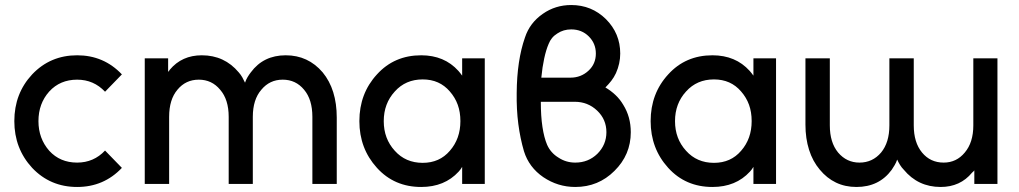

<svg xmlns="http://www.w3.org/2000/svg" viewBox="-20 -732 4054 764"><path d="M287 -512Q180 -512 108 -436Q37 -360 37 -250Q37 -141 108 -64Q180 12 287 12Q393 12 465 -64L398 -133Q353 -85 287 -85Q219 -85 176 -132Q133 -181 133 -250Q133 -320 176 -368Q219 -415 287 -415Q353 -415 398 -367L465 -436Q393 -512 287 -512Z M1320 0V-264Q1320 -320 1306 -365Q1292 -410 1264 -444Q1206 -512 1117 -512Q1028 -512 978 -444Q971 -435 965 -425Q959 -415 955 -403Q950 -414 944 -424.5Q938 -435 930 -444Q873 -512 783 -512Q704 -512 656 -455Q655 -453 653 -450.5Q651 -448 649 -446V-500H556V0H653V-267Q653 -336 686 -375Q719 -415 771 -415Q823 -415 856 -375Q890 -336 890 -267V0H986V-267Q986 -336 1020 -375Q1053 -415 1105 -415Q1157 -415 1190 -375Q1223 -336 1223 -267V0Z M1819 -500V-431Q1815 -436 1811.5 -441Q1808 -446 1804 -450Q1748 -512 1656 -512Q1549 -512 1480 -436Q1410 -360 1410 -250Q1410 -141 1480 -64Q1549 12 1656 12Q1749 12 1805 -49Q1809 -53 1812.5 -58Q1816 -63 1819 -68V0H1909V-500ZM1662 -416Q1729 -416 1770 -368Q1791 -344 1801.5 -315Q1812 -286 1812 -250Q1812 -215 1801.5 -185.5Q1791 -156 1770 -132Q1729 -84 1662 -84Q1594 -84 1551 -132Q1507 -180 1507 -250Q1507 -320 1551 -368Q1594 -416 1662 -416Z M2253 -712Q2190 -712 2140 -677Q2088 -641 2069 -583Q2037 -492 2036 -362Q2035 -296 2042.5 -238.5Q2050 -181 2065 -130Q2085 -66 2142 -27Q2200 12 2269 12Q2361 12 2425 -52Q2490 -116 2490 -206Q2490 -267 2460 -315Q2447 -337 2429 -354Q2411 -371 2389 -384Q2402 -397 2412.5 -410.5Q2423 -424 2431 -441Q2448 -479 2448 -519Q2448 -599 2391 -656Q2334 -712 2253 -712ZM2253 -615Q2295 -615 2323 -587Q2351 -559 2351 -519Q2351 -478 2322 -451Q2292 -423 2250 -423H2134Q2138 -465 2145.5 -499.5Q2153 -534 2163 -557Q2168 -570 2176.5 -580.5Q2185 -591 2198 -599Q2222 -615 2253 -615ZM2132 -327H2267Q2319 -327 2356 -292Q2393 -257 2393 -206Q2393 -156 2357 -120Q2321 -85 2269 -85Q2232 -85 2202 -105Q2187 -114 2175.5 -127Q2164 -140 2157 -156Q2145 -184 2138.5 -227Q2132 -270 2132 -327Z M2978 -500V-431Q2974 -436 2970.5 -441Q2967 -446 2963 -450Q2907 -512 2815 -512Q2708 -512 2639 -436Q2569 -360 2569 -250Q2569 -141 2639 -64Q2708 12 2815 12Q2908 12 2964 -49Q2968 -53 2971.5 -58Q2975 -63 2978 -68V0H3068V-500ZM2821 -416Q2888 -416 2929 -368Q2950 -344 2960.5 -315Q2971 -286 2971 -250Q2971 -215 2960.5 -185.5Q2950 -156 2929 -132Q2888 -84 2821 -84Q2753 -84 2710 -132Q2666 -180 2666 -250Q2666 -320 2710 -368Q2753 -416 2821 -416Z M3185 -500V-236Q3185 -181 3199.5 -135.5Q3214 -90 3242 -57Q3270 -23 3306.5 -5.5Q3343 12 3388 12Q3478 12 3528 -56Q3534 -65 3540 -75Q3546 -85 3550 -97Q3555 -86 3561.5 -75.5Q3568 -65 3576 -57Q3633 12 3723 12Q3801 12 3848 -45Q3851 -47 3853 -49.5Q3855 -52 3857 -54V0H3949V-500H3853V-233Q3853 -165 3819 -125Q3786 -85 3735 -85Q3682 -85 3649 -125Q3616 -165 3616 -233V-500H3519V-233Q3519 -165 3486 -125Q3452 -85 3400 -85Q3349 -85 3315 -125Q3282 -165 3282 -233V-500Z"/></svg>

Font: Unageo
Style: Medium
Weight: 500
Designer: Richard Sepsi
Foundry: Richard Sepsi
Version: Version 2.000